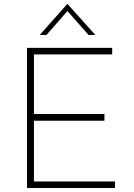

<svg xmlns="http://www.w3.org/2000/svg" viewBox="-20 -947 675 967"><path d="M116 -706H545V-673H151V-373H506V-339H151V-33H559V0H116ZM426 -771 312 -900 329 -902 214 -771H180L319 -927H320L460 -771Z"/></svg>

Font: Josefin Sans ExtraLight
Style: Regular
Weight: 250
Designer: Santiago Orozco
Foundry: Typemade
Version: Version 2.000